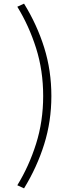

<svg xmlns="http://www.w3.org/2000/svg" viewBox="-20 -767 347 1054"><path d="M217 -240Q217 -380 178 -503Q139 -626 75 -730L112 -747Q183 -632 222.5 -506Q262 -380 262 -240ZM112 267 75 250Q139 146 178 22.5Q217 -101 217 -240H262Q262 -101 222.5 25Q183 151 112 267Z"/></svg>

Font: Brygada 1918 Medium
Style: Regular
Weight: 500
Designer: Mateusz Machalski | Borys Kosmynka | Przemek Hoffer
Foundry: NIEPODLEGLA 2018
Version: Version 3.006